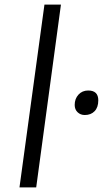

<svg xmlns="http://www.w3.org/2000/svg" viewBox="-20 -819 453 838"><path d="M65 -1 174 -799H246L138 -1ZM350 -317Q331.5 -317 318.8 -329Q306 -341 306 -361Q306 -388 322.5 -406Q339 -424 365 -424Q409 -424 409 -381Q409 -350.5 393 -333.8Q377 -317 350 -317Z"/></svg>

Font: Merriweather Sans Light
Style: Italic
Weight: 300
Italic angle: -7.5°
Designer: Eben Sorkin
Foundry: Eben Sorkin
Version: Version 2.001; ttfautohint (v1.8.3)